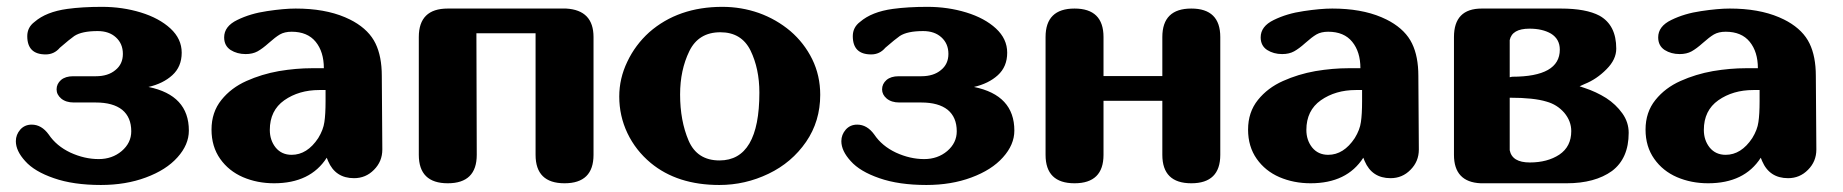

<svg xmlns="http://www.w3.org/2000/svg" viewBox="-20 -525 5280 550"><path d="M405.3 -275.9Q521 -252.4 521 -150.9Q521 -110.4 488.3 -74.2Q456.1 -38.1 397.9 -16.6Q340.3 4.9 269 4.9Q189.9 4.9 134.3 -14.6Q78.6 -33.7 52.2 -63.5Q25.4 -92.8 25.4 -120.6Q25.4 -139.2 38.1 -153.8Q50.8 -168 70.8 -168Q99.1 -168 119.6 -139.6Q141.6 -106.9 181.6 -87.9Q222.2 -69.3 262.7 -69.3Q301.3 -69.3 328.6 -92.3Q356 -115.7 356 -148.9Q356 -189 330.1 -210.4Q303.7 -231.4 254.4 -231.4H191.4Q168.9 -231.4 155.3 -242.7Q142.1 -253.9 142.1 -269Q142.1 -284.7 154.8 -295.9Q167.5 -306.6 189.5 -306.6H254.4Q289.6 -306.6 310.5 -324.2Q332 -341.3 332 -370.6Q332 -399.9 312 -418Q292.5 -436 259.8 -436Q214.4 -436 192.9 -421.9Q180.2 -413.1 151.4 -388.2Q135.3 -369.1 110.8 -369.1Q58.1 -369.1 58.1 -421.4Q58.1 -446.8 79.1 -462.4Q112.3 -491.2 172.9 -499.5Q215.8 -505.4 272 -505.4Q330.6 -505.4 383.3 -489.3Q436 -473.1 468.3 -443.4Q500.5 -413.6 500.5 -374Q500.5 -334 473.6 -309.6Q447.3 -285.6 405.3 -275.9Z M912.6 -267.1H894.5Q836.4 -267.1 794.4 -237.8Q752.9 -208.5 752.9 -152.8Q752.9 -123.5 769.5 -102.5Q786.6 -81.5 815.4 -81.5Q859.9 -81.5 891.6 -129.4Q906.2 -153.3 909.2 -175.3Q912.6 -197.3 912.6 -235.4ZM1073.7 -307.6 1075.2 -96.7Q1075.2 -62.5 1051.3 -38.6Q1027.8 -14.6 994.1 -14.6Q940.9 -14.6 919.9 -63.5L916 -73.2Q869.1 0 765.1 0Q716.8 0 675.8 -17.6Q635.3 -35.2 610.8 -69.8Q585.9 -105 585.9 -153.8Q585.9 -203.6 614.3 -238.8Q642.1 -273.4 686 -293Q729.5 -312.5 778.8 -321.3Q828.1 -329.6 874 -329.6H907.7Q907.7 -376.5 884.3 -405.3Q860.8 -434.1 815.4 -434.1Q795.4 -434.1 781.7 -426.3Q768.6 -418.5 750 -401.9Q731.9 -385.7 717.8 -377.9Q703.6 -370.1 683.6 -370.1Q659.2 -370.1 640.6 -381.8Q622.1 -394 622.1 -418Q622.1 -449.7 659.7 -467.8Q697.3 -486.3 745.1 -493.2Q793.5 -500.5 827.1 -500.5Q909.7 -500.5 968.3 -475.6Q983.9 -468.8 993.2 -463.4Q1037.6 -438 1055.7 -400.4Q1073.7 -363.3 1073.7 -307.6Z M1601.6 -500.5Q1680.2 -496.1 1680.2 -418.9V-81.5Q1680.2 0 1597.2 0Q1514.2 0 1514.2 -81.5V-429.7H1344.7L1345.7 -81.5Q1345.7 0 1262.7 0Q1179.7 0 1179.7 -81.5V-418.9Q1179.7 -500.5 1262.7 -500.5Z M2155.3 -259.8Q2155.3 -328.1 2129.9 -380.4Q2104 -432.6 2043.5 -432.6Q1981 -432.6 1954.6 -378.4Q1928.2 -324.2 1928.2 -254.4Q1928.2 -179.2 1952.6 -122.1Q1977.1 -65.4 2041 -65.4Q2155.3 -65.4 2155.3 -259.8ZM1844.2 -58.1Q1800.8 -94.2 1777.3 -143.6Q1753.9 -192.9 1753.9 -248.5Q1753.9 -300.3 1776.9 -348.1Q1799.8 -396.5 1839.8 -432.6Q1922.9 -505.4 2049.3 -505.4Q2103.5 -505.4 2153.8 -487.8Q2204.1 -469.7 2244.1 -436Q2283.7 -401.9 2306.6 -355.5Q2329.6 -308.6 2329.6 -253.4Q2329.6 -177.7 2289.1 -118.7Q2248 -59.1 2181.6 -27.3Q2114.7 4.9 2040.5 4.9Q1920.4 4.9 1844.2 -58.1Z M2770 -275.9Q2885.7 -252.4 2885.7 -150.9Q2885.7 -110.4 2853 -74.2Q2820.8 -38.1 2762.7 -16.6Q2705.1 4.9 2633.8 4.9Q2554.7 4.9 2499 -14.6Q2443.4 -33.7 2417 -63.5Q2390.1 -92.8 2390.1 -120.6Q2390.1 -139.2 2402.8 -153.8Q2415.5 -168 2435.5 -168Q2463.9 -168 2484.4 -139.6Q2506.3 -106.9 2546.4 -87.9Q2586.9 -69.3 2627.4 -69.3Q2666 -69.3 2693.4 -92.3Q2720.7 -115.7 2720.7 -148.9Q2720.7 -189 2694.8 -210.4Q2668.5 -231.4 2619.1 -231.4H2556.2Q2533.7 -231.4 2520 -242.7Q2506.8 -253.9 2506.8 -269Q2506.8 -284.7 2519.5 -295.9Q2532.2 -306.6 2554.2 -306.6H2619.1Q2654.3 -306.6 2675.3 -324.2Q2696.8 -341.3 2696.8 -370.6Q2696.8 -399.9 2676.8 -418Q2657.2 -436 2624.5 -436Q2579.1 -436 2557.6 -421.9Q2544.9 -413.1 2516.1 -388.2Q2500 -369.1 2475.6 -369.1Q2422.9 -369.1 2422.9 -421.4Q2422.9 -446.8 2443.8 -462.4Q2477.1 -491.2 2537.6 -499.5Q2580.6 -505.4 2636.7 -505.4Q2695.3 -505.4 2748 -489.3Q2800.8 -473.1 2833 -443.4Q2865.2 -413.6 2865.2 -374Q2865.2 -334 2838.4 -309.6Q2812 -285.6 2770 -275.9Z M3392.6 -500.5Q3475.6 -500.5 3475.6 -418.9V-81.5Q3475.6 0 3392.6 0Q3309.6 0 3309.6 -81.5V-236.3H3141.1V-81.5Q3141.1 0 3058.1 0Q2975.1 0 2975.1 -81.5V-418.9Q2975.1 -500.5 3058.1 -500.5Q3141.1 -500.5 3141.1 -418.9V-307.1H3309.6V-418.9Q3309.6 -500.5 3392.6 -500.5Z M3881.8 -267.1H3863.8Q3805.7 -267.1 3763.7 -237.8Q3722.2 -208.5 3722.2 -152.8Q3722.2 -123.5 3738.8 -102.5Q3755.9 -81.5 3784.7 -81.5Q3829.1 -81.5 3860.8 -129.4Q3875.5 -153.3 3878.4 -175.3Q3881.8 -197.3 3881.8 -235.4ZM4043 -307.6 4044.4 -96.7Q4044.4 -62.5 4020.5 -38.6Q3997.1 -14.6 3963.4 -14.6Q3910.2 -14.6 3889.2 -63.5L3885.3 -73.2Q3838.4 0 3734.4 0Q3686 0 3645 -17.6Q3604.5 -35.2 3580.1 -69.8Q3555.2 -105 3555.2 -153.8Q3555.2 -203.6 3583.5 -238.8Q3611.3 -273.4 3655.3 -293Q3698.7 -312.5 3748 -321.3Q3797.4 -329.6 3843.3 -329.6H3877Q3877 -376.5 3853.5 -405.3Q3830.1 -434.1 3784.7 -434.1Q3764.6 -434.1 3751 -426.3Q3737.8 -418.5 3719.2 -401.9Q3701.2 -385.7 3687 -377.9Q3672.9 -370.1 3652.8 -370.1Q3628.4 -370.1 3609.9 -381.8Q3591.3 -394 3591.3 -418Q3591.3 -449.7 3628.9 -467.8Q3666.5 -486.3 3714.4 -493.2Q3762.7 -500.5 3796.4 -500.5Q3878.9 -500.5 3937.5 -475.6Q3953.1 -468.8 3962.4 -463.4Q4006.8 -438 4024.9 -400.4Q4043 -363.3 4043 -307.6Z M4304.7 -94.7Q4311.5 -59.6 4362.3 -59.6Q4412.6 -59.6 4446.8 -82Q4481 -105 4481 -149.4Q4481 -178.2 4460.9 -202.1Q4440.4 -225.6 4410.2 -233.9Q4374 -245.1 4304.7 -245.1ZM4304.7 -303.7 4311.5 -305.2Q4448.2 -305.2 4448.2 -382.8Q4448.2 -413.1 4422.9 -428.7Q4398.4 -442.9 4361.3 -442.9Q4311.5 -442.9 4304.7 -410.2ZM4221.7 0Q4145 -3.4 4145 -81.5V-418.9Q4145 -500.5 4224.6 -500.5H4451.2Q4523.4 -500.5 4562 -480Q4609.9 -453.1 4609.9 -385.7Q4609.9 -354.5 4582 -326.7Q4553.7 -297.9 4519 -284.2L4504.9 -277.8L4519.5 -272.9Q4552.2 -262.2 4581.1 -244.1Q4608.9 -226.1 4627.4 -200.2Q4645.5 -174.8 4645.5 -144.5Q4645.5 -71.3 4597.7 -35.2Q4548.8 0 4467.8 0Z M5020.5 -267.1H5002.4Q4944.3 -267.1 4902.3 -237.8Q4860.8 -208.5 4860.8 -152.8Q4860.8 -123.5 4877.4 -102.5Q4894.5 -81.5 4923.3 -81.5Q4967.8 -81.5 4999.5 -129.4Q5014.2 -153.3 5017.1 -175.3Q5020.5 -197.3 5020.5 -235.4ZM5181.6 -307.6 5183.1 -96.7Q5183.1 -62.5 5159.2 -38.6Q5135.7 -14.6 5102.1 -14.6Q5048.8 -14.6 5027.8 -63.5L5023.9 -73.2Q4977.1 0 4873 0Q4824.7 0 4783.7 -17.6Q4743.2 -35.2 4718.8 -69.8Q4693.8 -105 4693.8 -153.8Q4693.8 -203.6 4722.2 -238.8Q4750 -273.4 4793.9 -293Q4837.4 -312.5 4886.7 -321.3Q4936 -329.6 4981.9 -329.6H5015.6Q5015.6 -376.5 4992.2 -405.3Q4968.8 -434.1 4923.3 -434.1Q4903.3 -434.1 4889.6 -426.3Q4876.5 -418.5 4857.9 -401.9Q4839.8 -385.7 4825.7 -377.9Q4811.5 -370.1 4791.5 -370.1Q4767.1 -370.1 4748.5 -381.8Q4730 -394 4730 -418Q4730 -449.7 4767.6 -467.8Q4805.2 -486.3 4853 -493.2Q4901.4 -500.5 4935.1 -500.5Q5017.6 -500.5 5076.2 -475.6Q5091.8 -468.8 5101.1 -463.4Q5145.5 -438 5163.6 -400.4Q5181.6 -363.3 5181.6 -307.6Z"/></svg>

Font: inglobal
Style: Bold
Weight: 700
Designer: Andrey Kochetov, Denis Davydov, Evgeny Yurtaev
Foundry: inglobal.ru
Version: Version 1.00 September 25, 2014, initial release